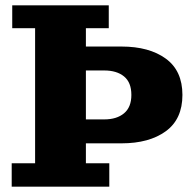

<svg xmlns="http://www.w3.org/2000/svg" viewBox="-20 -702 706 722"><path d="M24 0V-88H112V-596H26V-682H389V-596H303V-88H391V0ZM303 -163V-253H372Q419 -253 446.5 -276Q474 -299 474 -345Q474 -392 446.5 -414.5Q419 -437 372 -437H303V-527H437Q541 -527 603.5 -481.5Q666 -436 666 -345Q666 -254 603.5 -208.5Q541 -163 437 -163Z"/></svg>

Font: Montagu Slab 144pt
Style: Bold
Weight: 700
Designer: Florian Karsten
Foundry: Florian Karsten
Version: Version 1.000